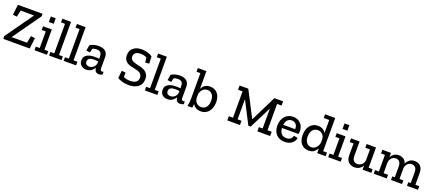

<svg xmlns="http://www.w3.org/2000/svg" viewBox="90 -2025 7610 3372"><g transform="rotate(20 3895.0 -339.0)"><path d="M31 0 29 -51 397 -569V-571H147L121 -448L44 -457L68 -650H527L529 -604L158 -81V-79H445L471 -212L549 -202L524 0Z M614 0V-68H687V-378H611V-447H775V-68H847V0ZM681 -655H772V-552H681Z M887 0V-68H959V-619H884V-688H1047V-68H1119V0Z M1159 0V-68H1231V-619H1156V-688H1319V-68H1391V0Z M1489 -413Q1531 -437 1569.5 -446.5Q1608 -456 1656 -456Q1732 -456 1776.5 -419Q1821 -382 1821 -305V-98Q1821 -54 1856 -54Q1870 -54 1883 -59L1884 -7Q1856 10 1819 10Q1778 10 1756.5 -14Q1735 -38 1733 -80V-81Q1723 -63 1708.5 -47Q1694 -31 1675.5 -18Q1657 -5 1634 2.5Q1611 10 1584 10Q1561 10 1537 3.5Q1513 -3 1493 -18Q1473 -33 1460 -57Q1447 -81 1447 -116Q1447 -158 1465.5 -184.5Q1484 -211 1513.5 -226.5Q1543 -242 1580.5 -247.5Q1618 -253 1656 -253Q1676 -253 1696 -252Q1716 -251 1733 -249V-282Q1733 -304 1729.5 -323Q1726 -342 1716 -356.5Q1706 -371 1687.5 -379.5Q1669 -388 1640 -388Q1618 -388 1598 -384.5Q1578 -381 1559 -371L1542 -298L1471 -306ZM1733 -198Q1715 -200 1695.5 -201.5Q1676 -203 1656 -203Q1633 -203 1612 -200Q1591 -197 1574.5 -188.5Q1558 -180 1548 -165Q1538 -150 1538 -126Q1538 -90 1560.5 -74Q1583 -58 1612 -58Q1633 -58 1654 -65.5Q1675 -73 1692 -88Q1709 -103 1720 -124Q1731 -145 1733 -172Z M2617 -186Q2617 -138 2599.5 -101.5Q2582 -65 2550.5 -40.5Q2519 -16 2475 -3Q2431 10 2378 10Q2313 10 2255 -5.5Q2197 -21 2163 -47L2178 -185L2251 -178L2249 -97Q2282 -80 2312.5 -74.5Q2343 -69 2373 -69Q2404 -69 2430.5 -74.5Q2457 -80 2477 -92.5Q2497 -105 2508.5 -125.5Q2520 -146 2520 -177Q2520 -211 2507 -232.5Q2494 -254 2472.5 -267Q2451 -280 2423 -287Q2395 -294 2366 -300Q2331 -307 2295.5 -316.5Q2260 -326 2231.5 -345Q2203 -364 2185 -394.5Q2167 -425 2167 -475Q2167 -523 2184.5 -558Q2202 -593 2231.5 -615.5Q2261 -638 2300 -649Q2339 -660 2382 -660Q2410 -660 2439 -655.5Q2468 -651 2494.5 -643.5Q2521 -636 2543.5 -625Q2566 -614 2582 -601L2588 -468L2515 -461L2504 -552Q2475 -569 2445 -574.5Q2415 -580 2388 -580Q2332 -580 2298 -556.5Q2264 -533 2264 -485Q2264 -458 2275.5 -440Q2287 -422 2306 -410.5Q2325 -399 2349 -392Q2373 -385 2399 -379Q2431 -372 2469 -362.5Q2507 -353 2540 -333Q2573 -313 2595 -278.5Q2617 -244 2617 -186Z M2677 0V-68H2749V-619H2674V-688H2837V-68H2909V0Z M3007 -413Q3049 -437 3087.5 -446.5Q3126 -456 3174 -456Q3250 -456 3294.5 -419Q3339 -382 3339 -305V-98Q3339 -54 3374 -54Q3388 -54 3401 -59L3402 -7Q3374 10 3337 10Q3296 10 3274.5 -14Q3253 -38 3251 -80V-81Q3241 -63 3226.5 -47Q3212 -31 3193.5 -18Q3175 -5 3152 2.5Q3129 10 3102 10Q3079 10 3055 3.5Q3031 -3 3011 -18Q2991 -33 2978 -57Q2965 -81 2965 -116Q2965 -158 2983.5 -184.5Q3002 -211 3031.5 -226.5Q3061 -242 3098.5 -247.5Q3136 -253 3174 -253Q3194 -253 3214 -252Q3234 -251 3251 -249V-282Q3251 -304 3247.5 -323Q3244 -342 3234 -356.5Q3224 -371 3205.5 -379.5Q3187 -388 3158 -388Q3136 -388 3116 -384.5Q3096 -381 3077 -371L3060 -298L2989 -306ZM3251 -198Q3233 -200 3213.5 -201.5Q3194 -203 3174 -203Q3151 -203 3130 -200Q3109 -197 3092.5 -188.5Q3076 -180 3066 -165Q3056 -150 3056 -126Q3056 -90 3078.5 -74Q3101 -58 3130 -58Q3151 -58 3172 -65.5Q3193 -73 3210 -88Q3227 -103 3238 -124Q3249 -145 3251 -172Z M3925 -234Q3925 -189 3913.5 -145Q3902 -101 3877 -66.5Q3852 -32 3814 -11Q3776 10 3724 10Q3671 10 3631.5 -11.5Q3592 -33 3571 -72Q3571 -68 3569.5 -58Q3568 -48 3566.5 -36Q3565 -24 3564 -14Q3563 -4 3562 0H3474Q3479 -31 3484 -65Q3489 -99 3489 -132V-619H3417V-688H3577V-357Q3587 -377 3600.5 -395Q3614 -413 3633 -426.5Q3652 -440 3677 -448Q3702 -456 3734 -456Q3776 -456 3811 -441Q3846 -426 3871.5 -397.5Q3897 -369 3911 -328Q3925 -287 3925 -234ZM3833 -227Q3833 -305 3798 -344.5Q3763 -384 3709 -384Q3679 -384 3654.5 -371.5Q3630 -359 3613 -339Q3596 -319 3586.5 -294.5Q3577 -270 3577 -245V-195Q3577 -167 3586.5 -142.5Q3596 -118 3613 -100Q3630 -82 3653 -72Q3676 -62 3704 -62Q3737 -62 3761 -75Q3785 -88 3801 -110Q3817 -132 3825 -162Q3833 -192 3833 -227Z M4940 -571V-79H5018V0H4779V-79H4849V-444H4845L4641 -39H4596L4385 -450H4381V-79H4454V0H4217V-79H4295V-571H4211V-650H4373L4620 -172H4624L4861 -650H5024V-571Z M5484 -132Q5480 -103 5465.5 -77.5Q5451 -52 5426.5 -32.5Q5402 -13 5368 -1.5Q5334 10 5291 10Q5243 10 5203 -5Q5163 -20 5134.5 -48.5Q5106 -77 5090 -119Q5074 -161 5074 -216Q5074 -268 5088.5 -312Q5103 -356 5130 -388Q5157 -420 5196 -438Q5235 -456 5285 -456Q5331 -456 5367 -440.5Q5403 -425 5428 -399Q5453 -373 5466.5 -337Q5480 -301 5480 -261Q5480 -234 5474 -204H5166Q5169 -135 5202.5 -98.5Q5236 -62 5297 -62Q5349 -62 5375.5 -87Q5402 -112 5411 -147ZM5389 -263Q5391 -285 5386 -307.5Q5381 -330 5368 -348Q5355 -366 5334 -377Q5313 -388 5283 -388Q5256 -388 5235.5 -378Q5215 -368 5200.5 -351Q5186 -334 5178 -311.5Q5170 -289 5167 -263Z M5897 0V-88Q5876 -48 5838 -19Q5800 10 5739 10Q5651 10 5599.5 -49Q5548 -108 5548 -213Q5548 -259 5559.5 -303Q5571 -347 5595.5 -381Q5620 -415 5658 -435.5Q5696 -456 5749 -456Q5800 -456 5838 -435Q5876 -414 5897 -376V-619H5794V-688H5984V-68H6056V0ZM5897 -260Q5896 -288 5886 -310.5Q5876 -333 5859 -349.5Q5842 -366 5819.5 -375Q5797 -384 5772 -384Q5740 -384 5715 -371.5Q5690 -359 5673.5 -336.5Q5657 -314 5648.5 -283.5Q5640 -253 5640 -218Q5640 -142 5675.5 -102Q5711 -62 5765 -62Q5793 -62 5817 -75Q5841 -88 5858.5 -109Q5876 -130 5886 -155.5Q5896 -181 5897 -206Z M6103 0V-68H6176V-378H6100V-447H6264V-68H6336V0ZM6170 -655H6261V-552H6170Z M6746 0V-80Q6725 -38 6686 -14Q6647 10 6595 10Q6562 10 6533.5 0Q6505 -10 6484 -30Q6463 -50 6451 -81.5Q6439 -113 6439 -156V-378H6367V-447H6527V-185Q6527 -117 6553.5 -89Q6580 -61 6625 -61Q6652 -61 6674 -72Q6696 -83 6712 -100.5Q6728 -118 6737 -141Q6746 -164 6746 -188V-378H6659V-447H6834V-68H6909V0Z M7575 0V-68H7621V-261Q7621 -330 7595.5 -358Q7570 -386 7527 -386Q7498 -386 7476.5 -374.5Q7455 -363 7440.5 -344.5Q7426 -326 7418.5 -303.5Q7411 -281 7411 -259V-68H7483V0H7277V-68H7323V-261Q7323 -330 7297.5 -358Q7272 -386 7230 -386Q7201 -386 7179.5 -374.5Q7158 -363 7143.5 -345Q7129 -327 7121.5 -305Q7114 -283 7114 -261V-68H7197V0H6954V-68H7026V-378H6953V-447H7114V-368Q7135 -407 7171 -431.5Q7207 -456 7259 -456Q7310 -456 7349 -431Q7388 -406 7403 -352Q7423 -398 7461.5 -427Q7500 -456 7557 -456Q7588 -456 7616 -446Q7644 -436 7664 -416Q7684 -396 7696 -365Q7708 -334 7708 -291V-68H7781V0Z"/></g></svg>

Font: Zilla Slab Medium
Style: Regular
Weight: 500
Designer: Typotheque.com
Foundry: Typotheque type foundry
Version: Version 1.1; 2017